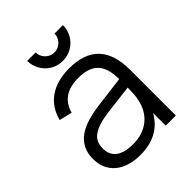

<svg xmlns="http://www.w3.org/2000/svg" viewBox="-211 -848 979 979"><g transform="rotate(-45 278.0 -359.0)"><path d="M285.5 -604Q250 -604 220.5 -621.2Q191 -638.5 173.8 -668.2Q156.5 -698 156.5 -733H217.5Q217.5 -714.5 226.8 -699Q236 -683.5 251.5 -674.2Q267 -665 285.5 -665Q304 -665 319.5 -674.2Q335 -683.5 344.2 -699Q353.5 -714.5 353.5 -733H414.5Q414.5 -698 397.2 -668.2Q380 -638.5 350.2 -621.2Q320.5 -604 285.5 -604ZM280.5 -555Q495.5 -555 495.5 -330.5V0H422.5V-91Q393.5 -39 344 -12Q294.5 15 226.5 15Q183 15 148.5 4.2Q114 -6.5 90 -26.8Q66 -47 53 -76Q40 -105 40 -141.5Q40 -184 55.8 -214.2Q71.5 -244.5 100.2 -264.8Q129 -285 169.8 -297Q210.5 -309 260 -315L422.5 -335.5Q422.5 -415 388 -451.2Q353.5 -487.5 279.5 -487.5Q157.5 -487.5 130 -386L60.5 -402.5Q79.5 -476.5 136.2 -515.8Q193 -555 280.5 -555ZM267 -255.5Q226 -250.5 196.8 -241.5Q167.5 -232.5 148.8 -219.2Q130 -206 121.5 -187.8Q113 -169.5 113 -145.5Q113 -50.5 239.5 -50.5Q274.5 -50.5 304 -60.2Q333.5 -70 356.2 -88.2Q379 -106.5 394 -132.5Q409 -158.5 415.5 -190.5Q420.5 -211 421.5 -233.8Q422.5 -256.5 422.5 -274.5Z"/></g></svg>

Font: Vela Sans
Style: Regular
Weight: 400
Designer: Principal design: Mikhail Sharanda - project Manrope.
Design modification: Ravid Balaliev
Foundry: Mikhail Sharanda
Version: Version 1.001